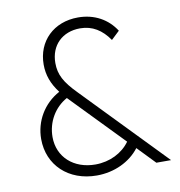

<svg xmlns="http://www.w3.org/2000/svg" viewBox="-79 -765 797 848"><g transform="rotate(-10 319.0 -341.0)"><path d="M224 -342 445 -114C412 -68 355 -39 290 -39C193 -39 124 -101 124 -191C124 -259 160 -319 216 -350C219 -348 221 -345 224 -342ZM73 -191C73 -74 161 10 288 10C367 10 438 -24 480 -79L556 0H622L267 -367C213 -422 193 -459 193 -511C193 -590 247 -643 327 -643C382 -643 424 -616 457 -568L494 -603C459 -658 400 -692 326 -692C217 -692 141 -618 141 -513C141 -466 156 -425 188 -383C116 -344 73 -271 73 -191Z"/></g></svg>

Font: MV Cash ExtraLight
Style: Regular
Weight: 200
Designer: Rodrigo Fuenzalida
Foundry: fragTYPE
Version: Version 1.100;Glyphs 3.1.2 (3151)